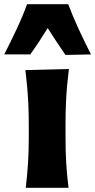

<svg xmlns="http://www.w3.org/2000/svg" viewBox="-66 -894 453 914"><path d="M56.6 0H260.3Q252.8 -59.7 249.3 -116.1Q245.9 -172.5 245.9 -242.4V-298.2Q245.9 -355.6 247.9 -400.7Q249.8 -445.8 253.4 -485.4Q257 -525.1 261.9 -565.6L54.9 -560.4Q59.7 -520.7 63.2 -481.8Q66.7 -442.9 68.8 -398.6Q71 -354.3 71 -298.2V-242.4Q71 -172.5 67.3 -116.1Q63.6 -59.7 56.6 0ZM-45.7 -635.1H78.1Q100.3 -666 120.9 -697.4Q141.6 -728.8 161.1 -760.4Q181.5 -728 202.6 -696.1Q223.6 -664.2 245.6 -632.5L367 -634.9Q336.6 -695.1 308.9 -754.6Q281.2 -814.1 258.8 -873.9H62.7Q41 -814.1 12.9 -754.6Q-15.3 -695 -45.7 -635.1Z"/></svg>

Font: Pinar FD VF
Style: Regular
Weight: 300
Designer: Amin Abedi
Version: Version 2.000